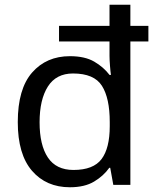

<svg xmlns="http://www.w3.org/2000/svg" viewBox="-20 -780 657 810"><path d="M275 10Q175 10 115 -59.5Q55 -129 55 -265Q55 -405 115.5 -474Q176 -543 275 -543Q338 -543 377.5 -520Q417 -497 442 -464H448Q446 -477 444 -502.5Q442 -528 442 -544V-605H229V-671H442V-760H530V-671H606V-605H530V0H458L445 -72H441Q417 -38 377 -14Q337 10 275 10ZM290 -63Q374 -63 408.5 -109Q443 -155 443 -248V-265Q443 -366 410 -418Q377 -470 288 -470Q217 -470 182 -415Q147 -360 147 -264Q147 -168 182 -115.5Q217 -63 290 -63Z"/></svg>

Font: Noto Sans Tamil Supplement
Style: Regular
Weight: 400
Designer: Ek Type
Foundry: Ek Type
Version: Version 2.001; ttfautohint (v1.8.4.7-5d5b)